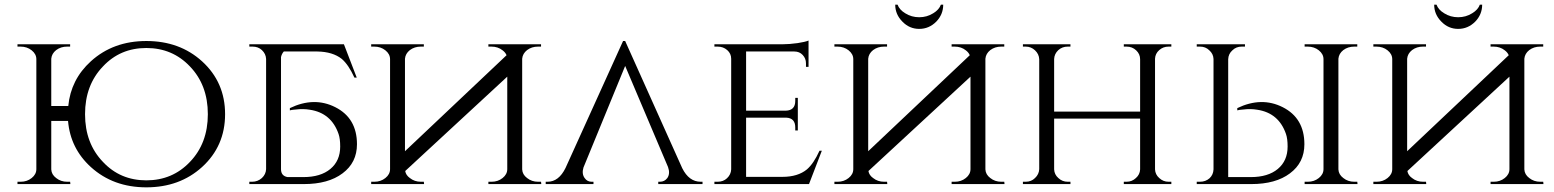

<svg xmlns="http://www.w3.org/2000/svg" viewBox="-20 -790 6669 824"><path d="M795 -95Q872 -175 872 -300Q872 -425 795 -505Q720 -584 608 -584Q496 -584 422 -505Q345 -425 345 -300Q345 -175 422 -95Q496 -16 608 -16Q720 -16 795 -95ZM273 -335Q284 -449 370 -527Q466 -614 608 -614Q751 -614 847 -527Q946 -437 946 -300Q946 -163 847 -73Q751 14 608 14Q466 14 370 -73Q282 -153 272 -271H200V-63Q201 -41 221 -26Q241 -10 268 -10H281L282 0H55V-10H69Q96 -10 116 -26Q136 -42 136 -64V-536Q136 -558 116 -574Q96 -590 68 -590H55V-600H281V-590H268Q241 -590 221 -575Q202 -560 200 -538V-335Z M1050 0V-10H1062Q1086 -10 1104 -26Q1121 -42 1122 -64V-537Q1121 -559 1104 -575Q1088 -590 1064 -590H1050V-600H1456L1511 -457H1501Q1476 -512 1447 -537Q1408 -568 1342 -569H1198Q1189 -559 1186 -545V-64Q1186 -35 1214 -30H1282Q1356 -30 1398 -65Q1440 -100 1440 -161Q1440 -195 1433 -215Q1402 -305 1310 -319Q1281 -324 1250 -320L1239 -319L1231 -318L1228 -317H1226L1224 -316V-326Q1328 -376 1419 -330Q1512 -283 1512 -171Q1512 -92 1450 -46Q1389 0 1284 0Z M1719 -56Q1722 -38 1739 -26Q1759 -10 1786 -10H1799L1800 0H1573V-10H1587Q1614 -10 1634 -26Q1654 -42 1654 -64V-536Q1654 -558 1634 -574Q1614 -590 1586 -590H1573V-600H1799V-590H1786Q1759 -590 1739 -575Q1720 -560 1718 -538V-141L2154 -553Q2149 -565 2137 -574Q2117 -590 2089 -590H2076V-600H2302V-590H2289Q2262 -590 2242 -575Q2223 -560 2221 -538V-63Q2222 -41 2242 -26Q2262 -10 2289 -10H2302L2303 0H2076V-10H2090Q2117 -10 2137 -26Q2157 -42 2157 -64V-461Z M2805 0V-10H2812Q2832 -10 2844 -26Q2857 -45 2847 -73L2663 -507L2484 -71Q2476 -44 2489 -26Q2500 -10 2519 -10H2527V0H2322V-10H2330Q2378 -10 2407 -69L2654 -614H2663L2908 -68Q2937 -10 2987 -10H2995V0Z M3452 0H3046V-10H3060Q3084 -10 3100 -25Q3117 -41 3118 -63V-538Q3118 -560 3101 -575Q3084 -590 3060 -590H3046V-600H3338Q3367 -600 3403 -605Q3436 -610 3450 -616V-503H3439V-518Q3439 -539 3425 -554Q3411 -569 3389 -569H3182V-315H3352Q3393 -316 3393 -357V-370H3404V-230H3393V-243Q3393 -283 3355 -285H3182V-31H3338Q3404 -31 3443 -63Q3472 -88 3497 -143H3507Z M3707 -56Q3710 -38 3727 -26Q3747 -10 3774 -10H3787L3788 0H3561V-10H3575Q3602 -10 3622 -26Q3642 -42 3642 -64V-536Q3642 -558 3622 -574Q3602 -590 3574 -590H3561V-600H3787V-590H3774Q3747 -590 3727 -575Q3708 -560 3706 -538V-141L4142 -553Q4137 -565 4125 -574Q4105 -590 4077 -590H4064V-600H4290V-590H4277Q4250 -590 4230 -575Q4211 -560 4209 -538V-63Q4210 -41 4230 -26Q4250 -10 4277 -10H4290L4291 0H4064V-10H4078Q4105 -10 4125 -26Q4145 -42 4145 -64V-461ZM4018 -770Q4010 -748 3985 -733Q3958 -716 3925 -716Q3892 -716 3865 -733Q3840 -748 3832 -770H3822Q3822 -728 3853 -697Q3883 -666 3925 -666Q3967 -666 3998 -697Q4028 -728 4028 -770Z M4803 0V-10H4815Q4838 -10 4855 -26Q4872 -41 4873 -63V-281H4504V-63Q4505 -41 4522 -26Q4539 -10 4562 -10H4574V0H4370V-10H4382Q4406 -10 4422 -26Q4439 -42 4440 -64V-536Q4439 -558 4422 -574Q4405 -590 4382 -590H4370V-600H4574V-590H4562Q4539 -590 4522 -575Q4505 -559 4504 -537V-311H4873V-536Q4873 -558 4856 -574Q4839 -590 4815 -590H4803V-600H5007V-590H4995Q4972 -590 4955 -575Q4938 -560 4937 -538V-63Q4938 -41 4955 -26Q4972 -10 4995 -10H5007V0Z M5116 0V-10H5130Q5154 -10 5171 -25Q5187 -40 5188 -63V-537Q5187 -559 5170 -574Q5154 -590 5130 -590H5116V-600H5323V-590H5309Q5285 -590 5269 -574Q5252 -559 5251 -536V-30H5348Q5422 -30 5464 -65Q5506 -100 5506 -161Q5506 -195 5499 -215Q5468 -305 5376 -319Q5347 -324 5316 -320L5305 -319L5297 -318L5294 -317H5292L5290 -316V-326Q5394 -376 5485 -330Q5578 -283 5578 -171Q5578 -92 5516 -46Q5455 0 5350 0ZM5806 0 5805 -10H5792Q5765 -10 5745 -26Q5725 -41 5724 -63V-538Q5726 -560 5745 -575Q5765 -590 5792 -590H5805V-600H5579V-590H5592Q5620 -590 5640 -574Q5660 -558 5660 -536V-64Q5660 -42 5640 -26Q5620 -10 5593 -10H5579V0Z M6020 -56Q6023 -38 6040 -26Q6060 -10 6087 -10H6100L6101 0H5874V-10H5888Q5915 -10 5935 -26Q5955 -42 5955 -64V-536Q5955 -558 5935 -574Q5915 -590 5887 -590H5874V-600H6100V-590H6087Q6060 -590 6040 -575Q6021 -560 6019 -538V-141L6455 -553Q6450 -565 6438 -574Q6418 -590 6390 -590H6377V-600H6603V-590H6590Q6563 -590 6543 -575Q6524 -560 6522 -538V-63Q6523 -41 6543 -26Q6563 -10 6590 -10H6603L6604 0H6377V-10H6391Q6418 -10 6438 -26Q6458 -42 6458 -64V-461ZM6331 -770Q6323 -748 6298 -733Q6271 -716 6238 -716Q6205 -716 6178 -733Q6153 -748 6145 -770H6135Q6135 -728 6166 -697Q6196 -666 6238 -666Q6280 -666 6311 -697Q6341 -728 6341 -770Z"/></svg>

Font: Cinzel(RUS BY LYAJKA)
Style: Regular
Weight: 400
Designer: Natanael Gama
Version: Version 1.001;PS 001.001;hotconv 1.0.56;makeotf.lib2.0.21325